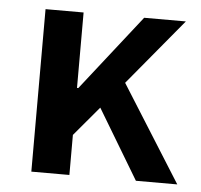

<svg xmlns="http://www.w3.org/2000/svg" viewBox="-42 -534 606 578"><g transform="rotate(5 261.0 -245.5)"><path d="M73 0V-491H188V-263H192L371 -491H497L331 -291L514 0H389L263 -210L188 -121V0Z"/></g></svg>

Font: TT Toshiba Sans Medium
Style: Regular
Weight: 500
Designer: Paul D. Hunt
Foundry: Toshiba Corporation
Version: Version 2.020;PS 2.000;hotconv 1.0.86;makeotf.lib2.5.63406